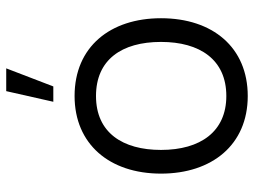

<svg xmlns="http://www.w3.org/2000/svg" viewBox="-122 -698 835 632"><g transform="rotate(-90 296.0 -382.5)"><path d="M311.5 -780 276.5 -625H327L386.5 -780ZM295.5 15C455.5 15 551.5 -100.5 551.5 -270.5C551.5 -437.5 457.5 -555 295.5 -555C137.5 -555 40 -440.5 40 -270.5C40 -103 134.5 15 295.5 15ZM295.5 -55.5C178.5 -55.5 118 -140.5 118 -270.5C118 -396.5 174.5 -484.5 295.5 -484.5C414.5 -484.5 473.5 -400.5 473.5 -270.5C473.5 -143 415.5 -55.5 295.5 -55.5Z"/></g></svg>

Font: Hauora
Style: Regular
Weight: 400
Designer: Mikhail Sharanda
Foundry: WCYS & Co.
Version: Version 1.010